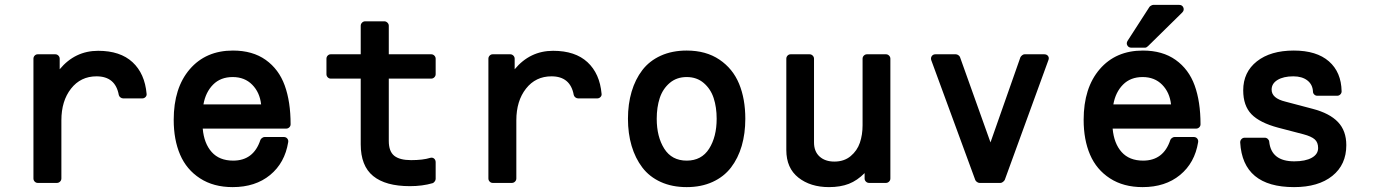

<svg xmlns="http://www.w3.org/2000/svg" viewBox="-20 -745 5599 782"><path d="M116.2 -505.9Q116.2 -513.2 121.3 -518.6Q126.5 -523.9 133.8 -523.9H205.1Q212.4 -523.9 217.8 -518.6Q223.1 -513.2 223.1 -505.9V-462.9Q285.6 -538.1 379.9 -538.1Q469.7 -538.1 519.8 -491.7Q569.8 -445.3 577.1 -362.8Q578.1 -355.5 572.8 -349.9Q567.4 -344.2 559.1 -344.2H481.9Q476.1 -344.2 470.7 -348.1Q465.3 -352.1 463.9 -357.9Q450.2 -434.1 373 -434.1Q308.6 -434.1 269.3 -384Q230 -334 230 -254.9V-18.1Q230 -10.7 224.6 -5.4Q219.2 0 211.9 0H133.8Q126.5 0 121.3 -5.4Q116.2 -10.7 116.2 -18.1Z M687.5 -256.8Q687.5 -387.2 752.9 -463.1Q818.4 -539.1 928.7 -539.1Q1008.8 -539.1 1062.3 -501Q1115.7 -462.9 1139.6 -397Q1163.6 -331.1 1163.6 -238.8Q1163.6 -231.4 1158.2 -226.3Q1152.8 -221.2 1145.5 -221.2H805.7Q811 -160.6 842.3 -125.7Q873.5 -90.8 929.7 -90.8Q1012.7 -90.8 1040.5 -174.8Q1042 -179.2 1047.4 -183.1Q1052.7 -187 1057.6 -187H1135.7Q1145 -187 1150.1 -180.7Q1155.3 -174.3 1153.8 -166Q1140.1 -81.5 1080.1 -32.2Q1020 17.1 927.7 17.1Q849.6 17.1 794.7 -18.6Q739.7 -54.2 713.6 -115Q687.5 -175.8 687.5 -256.8ZM927.7 -431.2Q878.4 -431.2 847.9 -400.4Q817.4 -369.6 808.6 -319.8H1043.5Q1038.1 -368.7 1007.3 -399.9Q976.6 -431.2 927.7 -431.2Z M1309.6 -442.9V-505.9Q1309.6 -513.2 1314.7 -518.6Q1319.8 -523.9 1327.1 -523.9H1449.2V-640.1Q1449.2 -647.5 1454.6 -652.8Q1460 -658.2 1467.3 -658.2H1545.4Q1552.2 -658.2 1557.9 -652.8Q1563.5 -647.5 1563.5 -640.1V-523.9H1736.3Q1743.7 -523.9 1749 -518.6Q1754.4 -513.2 1754.4 -505.9V-442.9Q1754.4 -435.5 1749 -430.2Q1743.7 -424.8 1736.3 -424.8H1563.5V-170.9Q1563.5 -128.4 1585.7 -110.6Q1607.9 -92.8 1654.3 -92.8Q1702.6 -92.8 1732.4 -102.1Q1741.7 -104.5 1748 -99.1Q1754.4 -93.8 1754.4 -84V-16.1Q1754.4 -11.2 1750.5 -5.9Q1746.6 -0.5 1742.2 1Q1700.7 13.2 1649.4 13.2Q1550.3 13.2 1499.8 -28.1Q1449.2 -69.3 1449.2 -157.2V-424.8H1327.1Q1319.8 -424.8 1314.7 -430.2Q1309.6 -435.5 1309.6 -442.9Z M1969.2 -505.9Q1969.2 -513.2 1974.4 -518.6Q1979.5 -523.9 1986.8 -523.9H2058.1Q2065.4 -523.9 2070.8 -518.6Q2076.2 -513.2 2076.2 -505.9V-462.9Q2138.7 -538.1 2232.9 -538.1Q2322.8 -538.1 2372.8 -491.7Q2422.9 -445.3 2430.2 -362.8Q2431.2 -355.5 2425.8 -349.9Q2420.4 -344.2 2412.1 -344.2H2335Q2329.1 -344.2 2323.7 -348.1Q2318.4 -352.1 2316.9 -357.9Q2303.2 -434.1 2226.1 -434.1Q2161.6 -434.1 2122.3 -384Q2083 -334 2083 -254.9V-18.1Q2083 -10.7 2077.6 -5.4Q2072.3 0 2064.9 0H1986.8Q1979.5 0 1974.4 -5.4Q1969.2 -10.7 1969.2 -18.1Z M2776.9 -539.1Q2855.5 -539.1 2910.2 -502.2Q2964.8 -465.3 2990.2 -403.8Q3015.6 -342.3 3015.6 -261.2Q3015.6 -201.2 3001 -150.9Q2986.3 -100.6 2957.3 -62.7Q2928.2 -24.9 2882.1 -3.9Q2835.9 17.1 2776.9 17.1Q2717.3 17.1 2671.1 -3.9Q2625 -24.9 2596.2 -62.7Q2567.4 -100.6 2552.5 -150.9Q2537.6 -201.2 2537.6 -261.2Q2537.6 -321.3 2552.5 -371.6Q2567.4 -421.9 2596.2 -459.5Q2625 -497.1 2671.1 -518.1Q2717.3 -539.1 2776.9 -539.1ZM2654.8 -261.2Q2654.8 -188 2685.5 -139.4Q2716.3 -90.8 2776.9 -90.8Q2837.4 -90.8 2868.2 -139.4Q2898.9 -188 2898.9 -261.2Q2898.9 -308.1 2886.7 -345.5Q2874.5 -382.8 2846.2 -407Q2817.9 -431.2 2776.9 -431.2Q2735.8 -431.2 2707.5 -407Q2679.2 -382.8 2667 -345.5Q2654.8 -308.1 2654.8 -261.2Z M3182.6 -505.9Q3182.6 -513.2 3187.7 -518.6Q3192.9 -523.9 3200.2 -523.9H3277.3Q3284.7 -523.9 3290 -518.6Q3295.4 -513.2 3295.4 -505.9V-165Q3295.4 -127.9 3318.1 -107.4Q3340.8 -86.9 3378.4 -86.9Q3418 -86.9 3444.6 -109.1Q3471.2 -131.3 3482.2 -163.6Q3493.2 -195.8 3493.2 -234.9V-505.9Q3493.2 -513.2 3498.5 -518.6Q3503.9 -523.9 3511.2 -523.9H3588.4Q3595.7 -523.9 3601.1 -518.6Q3606.4 -513.2 3606.4 -505.9V-18.1Q3606.4 -10.7 3601.1 -5.4Q3595.7 0 3588.4 0H3519.5Q3512.2 0 3506.8 -5.4Q3501.5 -10.7 3501.5 -18.1V-40Q3471.7 -9.8 3437.3 3.7Q3402.8 17.1 3356.4 17.1Q3280.8 17.1 3231.7 -21.7Q3182.6 -60.5 3182.6 -133.8Z M3772.9 -500Q3770 -509.3 3775.1 -516.6Q3780.3 -523.9 3790 -523.9H3873Q3877.9 -523.9 3883.3 -520.3Q3888.7 -516.6 3890.1 -512.2L4014.2 -165L4136.2 -512.2Q4138.7 -516.6 4143.6 -520.3Q4148.4 -523.9 4152.8 -523.9H4232.9Q4243.7 -523.9 4248.8 -516.6Q4253.9 -509.3 4250 -500L4072.3 -12.2Q4069.8 -7.8 4064.7 -3.9Q4059.6 0 4055.2 0H3969.2Q3964.4 0 3959 -3.9Q3953.6 -7.8 3952.1 -12.2Z M4633.8 17.1Q4555.7 17.1 4500.7 -18.6Q4445.8 -54.2 4419.7 -115Q4393.6 -175.8 4393.6 -256.8Q4393.6 -387.2 4459 -463.1Q4524.4 -539.1 4634.8 -539.1Q4714.8 -539.1 4768.3 -501Q4821.8 -462.9 4845.7 -397Q4869.6 -331.1 4869.6 -238.8Q4869.6 -231.4 4864.3 -226.3Q4858.9 -221.2 4851.6 -221.2H4511.7Q4517.1 -160.6 4548.3 -125.7Q4579.6 -90.8 4635.7 -90.8Q4718.8 -90.8 4746.6 -174.8Q4748 -179.2 4753.4 -183.1Q4758.8 -187 4763.7 -187H4841.8Q4851.1 -187 4856.2 -180.7Q4861.3 -174.3 4859.9 -166Q4846.2 -81.5 4786.1 -32.2Q4726.1 17.1 4633.8 17.1ZM4633.8 -431.2Q4584.5 -431.2 4554 -400.4Q4523.4 -369.6 4514.6 -319.8H4749.5Q4744.1 -368.7 4713.4 -399.9Q4682.6 -431.2 4633.8 -431.2ZM4587.9 -550.8Q4576.7 -550.8 4571.5 -560.1Q4566.4 -569.3 4572.8 -579.1L4661.6 -716.8Q4663.6 -719.7 4668.7 -722.4Q4673.8 -725.1 4676.8 -725.1H4782.7Q4795.4 -725.1 4799.8 -714.1Q4804.2 -703.1 4794.9 -693.8L4655.8 -557.1Q4649.4 -550.8 4643.6 -550.8Z M5031.2 -165Q5031.2 -173.3 5036.6 -178.7Q5042 -184.1 5049.3 -184.1H5131.3Q5138.2 -184.1 5143.6 -179.2Q5148.9 -174.3 5149.4 -168Q5157.7 -87.9 5251.5 -87.9Q5296.4 -87.9 5322.5 -102.3Q5348.6 -116.7 5348.6 -142.1Q5348.6 -165 5335 -177.2Q5321.3 -189.5 5288.6 -198.2L5185.5 -225.1Q5110.8 -245.1 5077.1 -279.8Q5043.5 -314.5 5043.5 -377Q5043.5 -451.2 5099.1 -495.1Q5154.8 -539.1 5249.5 -539.1Q5342.3 -539.1 5392.6 -495.1Q5442.9 -451.2 5444.3 -373Q5444.3 -365.7 5439 -360.4Q5433.6 -355 5426.3 -355H5345.2Q5337.9 -355 5332.8 -360.1Q5327.6 -365.2 5327.6 -372.1Q5326.2 -400.9 5304.7 -417.5Q5283.2 -434.1 5247.6 -434.1Q5207.5 -434.1 5183.3 -419.4Q5159.2 -404.8 5159.2 -379.9Q5159.2 -344.7 5215.3 -331.1L5326.2 -301.8Q5395.5 -283.7 5429.4 -248Q5463.4 -212.4 5463.4 -153.8Q5463.4 -74.2 5406.5 -28.6Q5349.6 17.1 5250.5 17.1Q5041.5 17.1 5031.2 -165Z"/></svg>

Font: Fragment Mono
Style: Bold
Weight: 700
Designer: Wei Huang based on Nimbus Sans by URW Studio, based on Helvetica by Max Miedinger.
Foundry: Wei Huang
Version: Version 1.011